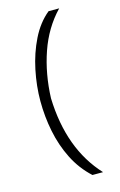

<svg xmlns="http://www.w3.org/2000/svg" viewBox="-117 -750 533 856"><g transform="rotate(-15 149.0 -322.0)"><path d="M199 56Q149 10 118.5 -50.8Q88 -111.5 74 -181Q60 -250.5 60 -322Q60 -391.5 75 -464Q90 -536.5 120.8 -598.8Q151.5 -661 199 -700H248Q180.5 -629.5 146.8 -531.8Q113 -434 109 -322Q116.5 -85.5 248 56Z"/></g></svg>

Font: Urbanist ExtraLight
Style: Regular
Weight: 200
Designer: Corey Hu
Foundry: Corey Hu
Version: Version 1.330; ttfautohint (v1.8.4.7-5d5b)